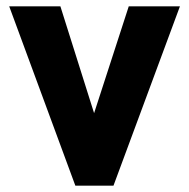

<svg xmlns="http://www.w3.org/2000/svg" viewBox="-20 -584 595 604"><path d="M337 0H217L9 -564H170L276 -228L385 -564H546Z"/></svg>

Font: Open Sauce One ExtraBold
Style: Regular
Weight: 800
Designer: Alfredo Marco Pradil
Foundry: Creative Sauce Fz LLC
Version: Version 1.477